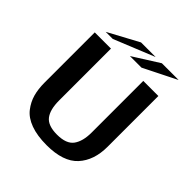

<svg xmlns="http://www.w3.org/2000/svg" viewBox="-228 -1021 1206 1206"><g transform="rotate(45 375.0 -418.0)"><path d="M348 -746 522 -856H671L451 -746ZM133 -746 337 -856H467L196 -746ZM87 -249V-695H231V-234Q231 -153 262 -113Q293 -73 373 -73Q456 -73 487 -116Q518 -159 518 -236V-695H652V-244Q652 -123 586.5 -51.5Q521 20 374 20Q290 20 231.5 -1.5Q173 -23 142.5 -62.5Q112 -102 99.5 -147Q87 -192 87 -249Z"/></g></svg>

Font: Coval
Style: ExtraBold
Weight: 800
Foundry: Context Ltd
Version: Version 001.000